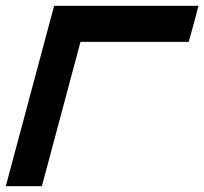

<svg xmlns="http://www.w3.org/2000/svg" viewBox="-20 -645 707 665"><path d="M0 0H125Q147 -83 191.9 -250Q236.8 -417 258.8 -500H633.8Q639.6 -520.5 650.9 -562.3Q662.1 -604 667.5 -625H167.5Q139.6 -520.5 83.7 -312.3Q27.8 -104 0 0Z"/></svg>

Font: Faithful 32x
Style: Oblique
Weight: 400
Foundry: Faithful Resource Pack
Version: Version 1.0; January 27, 2023